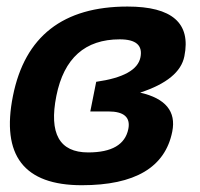

<svg xmlns="http://www.w3.org/2000/svg" viewBox="-20 -542 597 572"><path d="M18.6 -256.3Q71.8 -522.5 359.9 -522.5Q559.1 -522.5 529.3 -374.5Q515.6 -304.7 397.5 -266.1Q511.2 -240.2 493.2 -149.9Q461.4 9.8 223.6 9.8Q-34.7 9.8 18.6 -256.3ZM242.7 -87.9Q348.1 -87.9 362.3 -157.7Q372.6 -210 302.7 -210H249L266.6 -298.3Q387.2 -315.4 398.4 -371.1Q409.2 -424.8 336.9 -424.8Q181.6 -424.8 147.9 -256.3Q114.3 -87.9 242.7 -87.9Z"/></svg>

Font: Sansation
Style: Bold Italic
Weight: 700
Designer: Bernd Montag
Version: Version 1.301